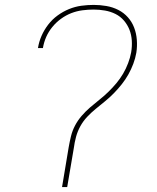

<svg xmlns="http://www.w3.org/2000/svg" viewBox="-20 -763 640 783"><path d="M233 0 260 -162Q264 -185 269.5 -207.5Q275 -230 286 -251Q297 -272 313 -290.5Q329 -309 347.5 -325Q366 -341 385 -356Q404 -371 421.5 -388Q439 -405 454.5 -423.5Q470 -442 482 -462.5Q494 -483 502.5 -505.5Q511 -528 515 -550Q519 -574 517.5 -597.5Q516 -621 508 -641.5Q500 -662 485.5 -679Q471 -696 451 -706Q431 -716 408 -720Q385 -724 362 -724Q339 -724 316 -721Q293 -718 271 -709.5Q249 -701 229 -686.5Q209 -672 193.5 -653Q178 -634 168.5 -612.5Q159 -591 155 -567Q155 -567 155 -567Q155 -567 155 -567H135Q135 -567 135 -567Q135 -567 135 -568Q139 -593 149.5 -617Q160 -641 176.5 -662.5Q193 -684 215 -700Q237 -716 261.5 -726Q286 -736 311.5 -739.5Q337 -743 362 -743Q388 -743 414 -738.5Q440 -734 462.5 -722.5Q485 -711 501.5 -692.5Q518 -674 527 -650.5Q536 -627 538 -600.5Q540 -574 536 -548Q532 -525 523.5 -502.5Q515 -480 503.5 -459.5Q492 -439 477 -420Q462 -401 445 -383.5Q428 -366 409 -350.5Q390 -335 371 -319.5Q352 -304 335.5 -286.5Q319 -269 307.5 -248Q296 -227 290 -204.5Q284 -182 281 -159L254 0Z"/></svg>

Font: Iosevka Curly ThExObl
Style: Regular
Weight: 100
Width: 7
Italic angle: -9°
Monospace: yes
Designer: Belleve Invis
Foundry: Belleve Invis
Version: Version 11.1.0; ttfautohint (v1.8.3)